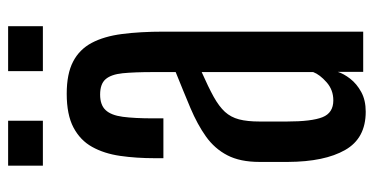

<svg xmlns="http://www.w3.org/2000/svg" viewBox="-247 -681 934 480"><g transform="rotate(-90 220.0 -441.0)"><path d="M180.7 6.3C199.9 6.3 216.3 2.6 230 -4.9C243.7 -12.4 254.7 -21.6 263.2 -32.5C271.6 -43.4 277.3 -53.7 280.3 -63.5V0H380.9V-498.5C380.9 -537.9 378.9 -572.7 375 -602.8C371.1 -632.9 363.7 -658.2 352.8 -678.7C341.9 -699.2 326.3 -714.8 305.9 -725.3C285.6 -735.9 258.8 -741.2 225.6 -741.2C190.8 -741.2 162.7 -735.6 141.4 -724.4C120 -713.1 103.8 -697.6 92.8 -677.7C81.7 -657.9 74.2 -634.5 70.3 -607.7C66.4 -580.8 64.5 -551.8 64.5 -520.5V-499.5H164.1V-524.9C164.1 -556.2 165.4 -581.5 168 -601.1C170.6 -620.6 176.2 -634.9 184.8 -644C193.4 -653.2 206.4 -657.7 223.6 -657.7C241.2 -657.7 254 -653.2 262 -644C269.9 -634.9 274.9 -620.7 276.9 -601.3C278.8 -581.9 279.8 -556.6 279.8 -525.4V-468.8C247.2 -455.7 217.3 -443.4 189.9 -431.9C162.6 -420.3 138.8 -407.4 118.7 -393.1C98.5 -378.7 82.8 -360.9 71.8 -339.6C60.7 -318.3 55.2 -291.5 55.2 -259.3V-188C55.5 -127.1 65.4 -79.5 85 -45.2C104.5 -10.8 136.4 6.3 180.7 6.3ZM209 -74.7C188.2 -74.7 174.2 -83.7 167 -101.8C159.8 -119.9 156.2 -149.6 156.2 -190.9V-258.8C156.2 -279.6 158 -296.9 161.6 -310.5C165.2 -324.2 171.5 -335.9 180.4 -345.7C189.4 -355.5 201.9 -364.8 218 -373.8C234.1 -382.7 254.7 -392.7 279.8 -403.8V-125C275.6 -113.9 267.1 -102.8 254.4 -91.6C241.7 -80.3 226.6 -74.7 209 -74.7ZM282.2 -800.8H394.5V-887.7H282.2ZM45.9 -800.8H158.2V-887.7H45.9Z"/></g></svg>

Font: Antonio
Style: Regular
Weight: 400
Designer: Vernon Adams
Foundry: Vernon Adams
Version: Version 1.002